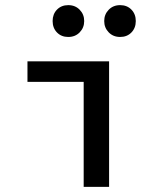

<svg xmlns="http://www.w3.org/2000/svg" viewBox="-20 -728 640 748"><path d="M306 0V-409H87V-489H405V0ZM290.5 -602Q273 -584 246 -584Q219 -584 202 -601.5Q185 -619 185 -646Q185 -673 202 -690.5Q219 -708 246 -708Q273 -708 290.5 -690Q308 -672 308 -646Q308 -620 290.5 -602ZM492 -601.5Q475 -584 448 -584Q421 -584 403.5 -602Q386 -620 386 -646Q386 -672 403.5 -690Q421 -708 448 -708Q475 -708 492 -690.5Q509 -673 509 -646Q509 -619 492 -601.5Z"/></svg>

Font: TypoPRO Source Code Pro
Style: Regular
Weight: 500
Monospace: yes
Designer: Paul D. Hunt, Teo Tuominen
Foundry: Adobe Systems Incorporated
Version: Version 2.010;PS 1.0;hotconv 1.0.84;makeotf.lib2.5.63406